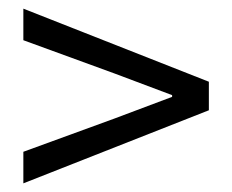

<svg xmlns="http://www.w3.org/2000/svg" viewBox="-20 -554 537 444"><path d="M34 -130 463 -299V-365L34 -534V-461L245 -384L378 -334V-330L245 -280L34 -203Z"/></svg>

Font: SSansPro
Style: Regular
Weight: 400
Designer: Paul D. Hunt
Foundry: Adobe Systems Incorporated
Version: Version 3.006;hotconv 1.0.111;makeotfexe 2.5.65597